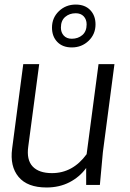

<svg xmlns="http://www.w3.org/2000/svg" viewBox="-20 -811 568 842"><path d="M294.9 -641.1Q322.3 -641.1 341.1 -657.2Q359.9 -673.3 359.9 -704.1Q359.9 -725.6 347.2 -739.3Q334.5 -752.9 312 -752.9Q284.7 -752.9 265.9 -736.8Q247.1 -720.7 247.1 -689.9Q247.1 -668.5 259.8 -654.8Q272.5 -641.1 294.9 -641.1ZM294.9 -603Q254.4 -603 231.2 -627.2Q208 -651.4 208 -689.9Q208 -732.9 238.3 -762Q268.6 -791 312 -791Q352.5 -791 375.7 -766.8Q398.9 -742.7 398.9 -704.1Q398.9 -661.1 368.7 -632.1Q338.4 -603 294.9 -603ZM82 -529.8H151.9L104 -168.9Q95.7 -110.4 123 -81.1Q150.4 -51.8 208 -51.8Q299.3 -51.8 359.9 -134.8L412.1 -529.8H481.9L431.2 -144L418 0H357.9V-74.2Q329.1 -34.7 284.7 -11.7Q240.2 11.2 184.1 11.2Q100.1 11.2 61.5 -35.2Q22.9 -81.5 33.2 -159.2Z"/></svg>

Font: Cooper Hewitt
Style: Book Italic
Weight: 706
Designer: Village Type and Design LLC
Foundry: Cooper Hewitt Smithsonian Design Museum
Version: 1.000